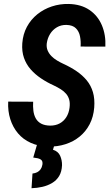

<svg xmlns="http://www.w3.org/2000/svg" viewBox="-20 -741 560 984"><path d="M336.4 -189Q339.4 -212.9 334.7 -230Q330.1 -247.1 318.8 -260.3Q307.6 -273.4 291.3 -283.7Q274.9 -293.9 255.4 -303.2Q220.7 -318.8 190.2 -339.4Q159.7 -359.9 137 -385.7Q114.3 -411.6 102.8 -444.6Q91.3 -477.5 94.2 -519Q97.7 -565.9 117.9 -603.5Q138.2 -641.1 171.1 -667.7Q204.1 -694.3 245.6 -708Q287.1 -721.7 332 -720.7Q395.5 -719.2 438.5 -689.9Q481.4 -660.6 502.2 -611.3Q522.9 -562 520 -502L393.1 -502.4Q395 -529.3 390.1 -554.4Q385.3 -579.6 369.1 -595.9Q353 -612.3 320.8 -613.3Q293 -613.8 271.5 -601.1Q250 -588.4 236.8 -567.1Q223.6 -545.9 219.7 -519Q217.3 -498.5 224.1 -482.4Q231 -466.3 243.4 -453.6Q255.9 -440.9 272 -431.2Q288.1 -421.4 304.2 -414.1Q341.8 -397 372.3 -376.2Q402.8 -355.5 424.6 -329.1Q446.3 -302.7 456.3 -268.6Q466.3 -234.4 462.9 -189.9Q459 -142.1 439.5 -104.5Q419.9 -66.9 388.2 -41Q356.4 -15.1 315.4 -2Q274.4 11.2 227.1 10.3Q177.2 8.8 137.9 -8.8Q98.6 -26.4 72.3 -57.6Q45.9 -88.9 32.7 -130.4Q19.5 -171.9 22 -220.2L149.9 -219.7Q148.4 -195.8 151.1 -173.6Q153.8 -151.4 163.3 -134.3Q172.9 -117.2 190.9 -107.4Q209 -97.7 237.3 -97.2Q265.1 -97.2 286.1 -108.6Q307.1 -120.1 320.1 -140.9Q333 -161.6 336.4 -189ZM170.4 -2.4 260.3 -2.9 251.5 26.4Q278.3 34.7 288.3 57.4Q298.3 80.1 297.9 106Q296.4 139.2 283 161.4Q269.5 183.6 246.8 197Q224.1 210.4 197 216.6Q169.9 222.7 141.6 223.6L146.5 148.4Q160.2 147 170.7 141.6Q181.2 136.2 188 126.7Q194.8 117.2 197.3 103Q199.7 86.9 192.6 79.8Q185.5 72.8 174.1 70.3Q162.6 67.9 150.4 66.4Z"/></svg>

Font: Roboto Condensed SemiBold
Style: Italic
Weight: 600
Italic angle: -12°
Designer: Christian Robertson
Foundry: Google
Version: Version 3.008; 2023